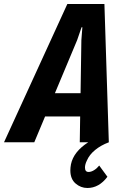

<svg xmlns="http://www.w3.org/2000/svg" viewBox="-77 -710 618 958"><path d="M418 116 459 172Q417 228 359 228Q326 228 300 205.5Q274 183 274 140Q274 127 277 110Q290 47 363 0H321L323 -129H148L94 0H-57L259 -690H444L466 0Q426 15 397.5 38.5Q369 62 357 90Q347 110 347 126Q347 148 365 148Q378 148 392.5 139Q407 130 418 116ZM325 -245 329 -510 334 -574H330L308 -510L197 -245Z"/></svg>

Font: Decalotype
Style: Bold Italic
Weight: 700
Italic angle: -12°
Designer: Alfredo Marco Pradil
Foundry: Alfredo Marco Pradil
Version: Version 1.0